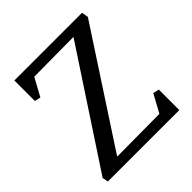

<svg xmlns="http://www.w3.org/2000/svg" viewBox="-177 -779 907 907"><g transform="rotate(-45 276.5 -325.0)"><path d="M508 0H31L25 -29L399 -598L135 -596L86 -506L56 -513V-650H508L514 -617L145 -52L429 -54L478 -144L508 -137Z"/></g></svg>

Font: Fenix
Style: Regular
Weight: 400
Designer: Fernando Diaz
Foundry: Fernando Diaz
Version: 004.301